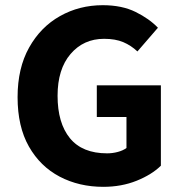

<svg xmlns="http://www.w3.org/2000/svg" viewBox="-20 -704 696 736"><path d="M376 12.2Q283.2 12.2 208.7 -26.9Q134.3 -65.9 90.8 -142.3Q47.4 -218.8 47.4 -331.5Q47.4 -442.9 91.6 -521.7Q135.7 -600.6 210 -642.3Q284.2 -684.1 374 -684.1Q447.3 -684.1 499.8 -658.2Q552.2 -632.3 585.4 -597.7L506.8 -506.8Q482.4 -529.8 452.4 -542.5Q422.4 -555.2 378.9 -555.2Q300.3 -555.2 250.5 -497.1Q200.7 -439 200.7 -336.9Q200.7 -232.4 248 -174.3Q295.4 -116.2 390.6 -116.2Q411.6 -116.2 431.6 -121.6Q451.7 -127 464.8 -136.7V-255.4H351.1V-377H596.7V-68.8Q562 -34.7 503.9 -11.2Q445.8 12.2 376 12.2Z"/></svg>

Font: Akatab Black
Style: Regular
Weight: 900
Designer: SIL Global
Foundry: SIL Global
Version: Version 4.000